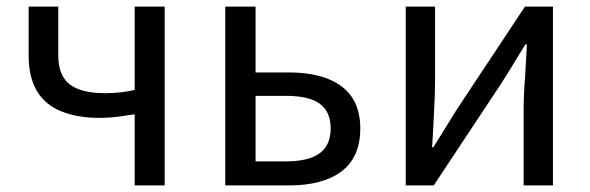

<svg xmlns="http://www.w3.org/2000/svg" viewBox="-20 -563 1791 583"><path d="M368 -213Q322 -205 282 -205Q215 -205 166 -225Q67 -265 67 -394V-543H157V-394Q157 -334 191.5 -307Q226 -280 301 -280Q345 -280 389 -290V-543H480V0H389V-216Z M664 -543H756V-343H858Q961 -343 1017.5 -300.5Q1074 -258 1074 -173Q1074 -86 1017.5 -43Q961 0 858 0H664ZM984 -173Q984 -224 951 -248Q918 -272 848 -272H756V-73H848Q917 -73 950.5 -97.5Q984 -122 984 -173Z M1212 -543H1301V-316Q1301 -279 1298 -223Q1295 -167 1294 -147L1292 -116H1296L1368 -232L1574 -543H1659V0H1570V-227Q1570 -276 1574 -323L1580 -428H1575Q1526 -347 1503 -311L1297 0H1212Z"/></svg>

Font: Merged Yaku Han JP
Style: Regular
Weight: 400
Designer: Ryoko NISHIZUKA 西塚涼子 (kana, bopomofo & ideographs); Paul D. Hunt (Latin, Greek & Cyrillic); Sandoll Communications 산돌커뮤니
Foundry: Adobe
Version: Version 2.004